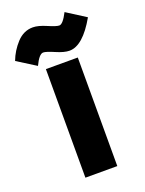

<svg xmlns="http://www.w3.org/2000/svg" viewBox="-223 -846 707 939"><g transform="rotate(-20 130.0 -377.0)"><path d="M220 -544V21H54V-544ZM194 -589Q167 -589 125.5 -607Q84 -625 69 -625Q48 -625 23 -572L-74 -633Q-56 -681 -20.5 -719.5Q15 -758 63 -758Q91 -758 132.5 -740Q174 -722 189 -722Q208 -722 235 -775L334 -712Q264 -589 194 -589Z"/></g></svg>

Font: Repo
Style: ExtraBold
Weight: 800
Designer: Stefan Peev
Foundry: Context Ltd
Version: Version 001.000